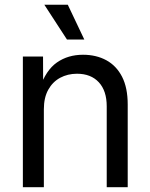

<svg xmlns="http://www.w3.org/2000/svg" viewBox="-20 -775 623 795"><path d="M161.6 -322.8V0H74.7V-541H158.2L158.7 -409.7H144.5Q169.9 -484.4 215.8 -516.4Q261.7 -548.3 323.7 -548.3Q378.4 -548.3 420.2 -525.6Q461.9 -502.9 485.4 -457.3Q508.8 -411.6 508.8 -342.3V0H421.9V-335Q421.9 -398.9 389.2 -434.3Q356.4 -469.7 298.8 -469.7Q260.3 -469.7 229 -452.9Q197.8 -436 179.7 -403.3Q161.6 -370.6 161.6 -322.8ZM257.3 -611.3 163.6 -755.4H260.7L329.1 -611.3Z"/></svg>

Font: Inter 17pt
Style: Regular
Weight: 400
Version: Version 4.001;git-66647c0bb